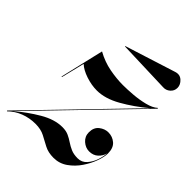

<svg xmlns="http://www.w3.org/2000/svg" viewBox="-226 -721 827 827"><g transform="rotate(45 187.0 -307.5)"><path d="M364 -539 125 -547 124 -549 354 -622Q378 -630.2 394.5 -615Q411 -599.8 411 -581Q411 -562.2 396.9 -549.9Q382.8 -537.5 364 -539ZM23 -262 70 -462Q110.5 -439.5 153.8 -431.2Q197 -423 236 -423Q262 -423 296.8 -425.8Q331.5 -428.6 363.2 -436.6Q395 -444.5 412 -460L414 -457L-19 -9.5Q28.1 -49.6 80.4 -80.3Q132.6 -111 180 -111Q202.5 -111 218.4 -103.6Q234.4 -96.2 248.6 -86.5Q262.9 -76.8 279.8 -69.4Q296.6 -62 321 -62Q346 -62 362.2 -80.3Q378.5 -98.6 386.8 -123.3Q395 -148 396 -167Q391.5 -147.5 375.6 -132.8Q359.8 -118 335 -118Q313.2 -118 294.6 -134.2Q276 -150.5 276 -176Q276 -205.2 295.1 -220.1Q314.2 -235 336 -235Q361.5 -235 380.2 -218.9Q399 -202.8 399 -169Q399 -148.8 388.4 -118.8Q377.8 -88.8 357.8 -59.2Q337.8 -29.8 309.5 -9.9Q281.2 10 246 10Q213.5 10 190.4 -2.2Q167.4 -14.5 144.2 -26.8Q121 -39 88 -39Q52 -39 19.5 -26.5Q-13 -14 -37 10L-39 8Q-38.5 7.6 -38.1 7.1L-40 8L389.9 -436.1Q335.5 -390.6 279.2 -358.8Q222.9 -327 173 -327Q140 -327 105.8 -338.5Q71.5 -350 52 -368L26 -262Z"/></g></svg>

Font: Bodoni* 72 Medium
Style: Italic
Weight: 500
Italic angle: -13°
Version: Version 1.002; ttfautohint (v0.97) -l 8 -r 50 -G 200 -x 14 -